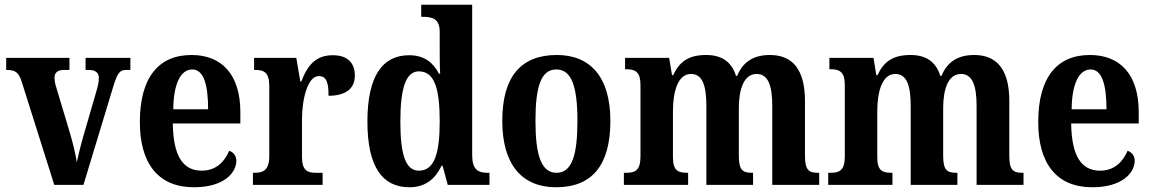

<svg xmlns="http://www.w3.org/2000/svg" viewBox="-20 -780 4861 810"><path d="M71 -437 209 0H332L457 -412C474 -470 485 -485 512 -485H530V-536H341V-485H354C384 -485 397 -472 397 -452C397 -433 393 -417 386 -393L330 -200C319 -162 310 -122 304 -96C299 -129 288 -175 275 -219L219 -406C214 -421 210 -436 210 -452C210 -473 222 -485 251 -485H273V-536H6V-485C44 -485 58 -476 71 -437Z M798 10C926 10 977 -52 977 -102C977 -124 964 -138 947 -144C927 -97 891 -60 831 -60C752 -60 711 -121 709 -259H994V-307C994 -465 916 -548 788 -548C649 -548 570 -453 570 -265C570 -91 647 10 798 10ZM858 -319H711C712 -428 743 -487 791 -487C839 -487 858 -423 858 -319Z M1047 0H1341V-51H1313C1279 -51 1254 -59 1254 -118V-275C1254 -360 1277 -459 1325 -459C1358 -459 1366 -431 1366 -376C1436 -376 1477 -404 1477 -461C1477 -512 1449 -547 1384 -547C1314 -547 1278 -507 1251 -436H1247L1230 -536H1052V-485H1055C1093 -485 1116 -476 1116 -417V-123C1116 -60 1090 -51 1051 -51H1047Z M1707 10C1775 10 1816 -25 1843 -81H1847L1869 0H2045V-51H2037C1996 -51 1972 -65 1972 -126V-760H1757V-709H1764C1803 -709 1835 -702 1835 -646V-580C1835 -542 1835 -500 1837 -469H1832C1808 -515 1771 -547 1706 -547C1594 -547 1530 -460 1530 -267C1530 -75 1594 10 1707 10ZM1747 -60C1691 -60 1669 -128 1669 -267C1669 -404 1691 -479 1747 -479C1814 -479 1835 -404 1835 -268C1835 -133 1813 -60 1747 -60Z M2326 10C2477 10 2555 -82 2555 -270C2555 -457 2469 -548 2329 -548C2178 -548 2099 -457 2099 -270C2099 -82 2185 10 2326 10ZM2328 -51C2263 -51 2239 -126 2239 -270C2239 -414 2262 -487 2327 -487C2392 -487 2416 -414 2416 -270C2416 -126 2393 -51 2328 -51Z M2612 0H2883V-51H2880C2842 -51 2819 -59 2819 -116V-311C2819 -394 2840 -468 2895 -468C2944 -468 2960 -418 2960 -333V0H3157V-51H3154C3115 -51 3097 -60 3097 -122V-324C3097 -401 3117 -468 3172 -468C3221 -468 3238 -418 3238 -333V0H3436V-51H3433C3394 -51 3376 -60 3376 -122V-354C3376 -490 3321 -548 3228 -548C3159 -548 3114 -519 3090 -460H3085C3065 -523 3021 -548 2959 -548C2884 -548 2846 -519 2820 -463H2815L2803 -536H2617V-488H2620C2658 -488 2682 -479 2682 -422V-120C2682 -60 2659 -51 2620 -51H2612Z M3474 0H3745V-51H3742C3704 -51 3681 -59 3681 -116V-311C3681 -394 3702 -468 3757 -468C3806 -468 3822 -418 3822 -333V0H4019V-51H4016C3977 -51 3959 -60 3959 -122V-324C3959 -401 3979 -468 4034 -468C4083 -468 4100 -418 4100 -333V0H4298V-51H4295C4256 -51 4238 -60 4238 -122V-354C4238 -490 4183 -548 4090 -548C4021 -548 3976 -519 3952 -460H3947C3927 -523 3883 -548 3821 -548C3746 -548 3708 -519 3682 -463H3677L3665 -536H3479V-488H3482C3520 -488 3544 -479 3544 -422V-120C3544 -60 3521 -51 3482 -51H3474Z M4588 10C4716 10 4767 -52 4767 -102C4767 -124 4754 -138 4737 -144C4717 -97 4681 -60 4621 -60C4542 -60 4501 -121 4499 -259H4784V-307C4784 -465 4706 -548 4578 -548C4439 -548 4360 -453 4360 -265C4360 -91 4437 10 4588 10ZM4648 -319H4501C4502 -428 4533 -487 4581 -487C4629 -487 4648 -423 4648 -319Z"/></svg>

Font: Noto Serif Georgian Condensed Bold
Style: Regular
Weight: 700
Width: 3
Designer: Monotype Design Team, Akaki Razmadze
Foundry: Google LLC
Version: Version 2.003